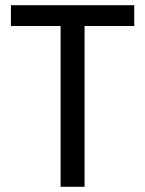

<svg xmlns="http://www.w3.org/2000/svg" viewBox="-20 -718 558 738"><path d="M305 -618V0H213V-618H22V-698H496V-618Z"/></svg>

Font: IBM Plex Sans Cond Text
Style: Regular
Weight: 450
Width: 3
Designer: Mike Abbink, Paul van der Laan, Pieter van Rosmalen
Foundry: Bold Monday
Version: Version 1.3